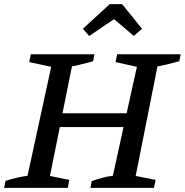

<svg xmlns="http://www.w3.org/2000/svg" viewBox="-36 -914 899 934"><path d="M-16 0 -9 -34Q46 -52 98 -59L213 -589L106 -612L114 -650H423L417 -616Q386 -608 361 -601.5Q336 -595 314 -591L268 -363H580L630 -589L526 -612L534 -650H843L836 -616Q803 -607 778 -601Q753 -595 730 -591L624 -58L721 -39L713 0H404L410 -33Q436 -42 462 -49Q488 -56 513 -59L565 -296H255L207 -58L301 -39L294 0ZM558 -894 655 -774 615 -739 519 -821 398 -739 367 -774 498 -894Z"/></svg>

Font: Piazzolla Medium
Style: Italic
Weight: 500
Italic angle: -11.3°
Designer: Juan Pablo del Peral
Foundry: Huerta Tipografica
Version: Version 1.330